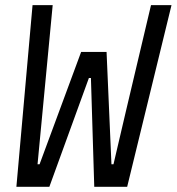

<svg xmlns="http://www.w3.org/2000/svg" viewBox="-20 -718 679 738"><path d="M169.7 0 321.7 -418.3H329.5L342.3 0H468.8L639.2 -698.2H560.4L465.2 -295.8L416.2 -86.6H408.4L389.6 -518.5H291.9L132.1 -86.6H124.3L182.5 -698.2H105.1L43 0Z"/></svg>

Font: Margiela Mono Italic Text It
Style: Regular
Weight: 400
Designer: Mike Abbink, Paul van der Laan, Pieter van Rosmalen
Foundry: Bold Monday
Version: Version 2.003 2021